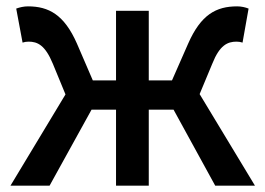

<svg xmlns="http://www.w3.org/2000/svg" viewBox="-20 -584 834 604"><path d="M608 -288 648 -384C671 -442 696 -453 724 -453C732 -453 736 -452 743 -450L762 -557C752 -561 739 -564 726 -564C660 -564 612 -538 572 -447L521 -331H448V-550H345V-331H272L222 -447C182 -538 133 -564 68 -564C55 -564 42 -561 31 -557L51 -450C58 -452 62 -453 70 -453C98 -453 122 -442 146 -384L186 -287L13 0H136L268 -239H345V0H448V-239H526L657 0H782Z"/></svg>

Font: Noto Sans T Chinese Medium
Style: Regular
Weight: 500
Designer: Ryoko NISHIZUKA (kana & ideographs); Paul D. Hunt (Latin, Greek & Cyrillic); Wenlong ZHANG (bopomofo); Sandoll Communica
Foundry: Adobe Systems Incorporated
Version: Version 1.000;PS 1;hotconv 1.0.78;makeotf.lib2.5.61930